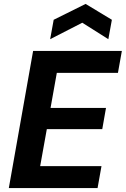

<svg xmlns="http://www.w3.org/2000/svg" viewBox="-20 -960 642 980"><path d="M25 0 149 -700H602L582 -588H270L238 -409H521L502 -301H219L185 -112H498L478 0ZM236 -760 254 -859 417 -940 551 -859 533 -760 400 -844Z"/></svg>

Font: DM Sans 12pt ExtraBold
Style: Italic
Weight: 800
Italic angle: -10°
Version: Version 4.004;gftools[0.9.30]